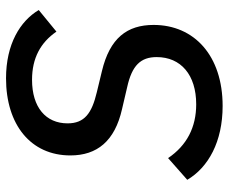

<svg xmlns="http://www.w3.org/2000/svg" viewBox="-81 -669 762 640"><g transform="rotate(-90 300.0 -349.0)"><path d="M266.7 12.1C434.3 12.1 536.9 -82.4 536.9 -218C536.9 -306.1 493.3 -364 382.8 -390.3L312.5 -407.3C242.2 -424 208.8 -448.5 208.8 -504.6C208.8 -577.4 262.4 -623.2 354 -623.2C426.8 -623.2 478.3 -594.5 514.6 -541.9L586.6 -600.9C549.4 -663 473 -709.9 359 -709.9C204.2 -709.9 101.9 -627.5 101.9 -495.4C101.9 -406.6 149.5 -347.3 256.4 -323.2L329.5 -306.1C402 -290.1 429.7 -261 429.7 -207.7C429.7 -127.1 370.4 -76 272.4 -76C195.7 -76 135.3 -107.2 93 -169.7L20.6 -105.8C62.1 -35.5 147.7 12.1 266.7 12.1Z"/></g></svg>

Font: Margiela Mono Italic Medium It
Style: Regular
Weight: 500
Designer: Mike Abbink, Paul van der Laan, Pieter van Rosmalen
Foundry: Bold Monday
Version: Version 2.003 2021